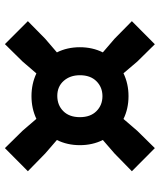

<svg xmlns="http://www.w3.org/2000/svg" viewBox="42 -742 621 744"><g transform="rotate(-90 352.0 -369.5)"><path d="M150.5 -79.5 61 -168.5 129.5 -235.5 182 -281Q162 -321 162 -370Q162 -419 182 -459L129.5 -504.5L61 -571.5L150.5 -660.5L217.5 -592.5L264 -538.5Q304 -557.5 352 -557.5Q399.5 -557.5 440 -538.5L486.5 -592.5L553.5 -660.5L642.5 -571.5L574.5 -504.5L521.5 -459Q541.5 -419 541.5 -370Q541.5 -321 521.5 -281L574.5 -235.5L642.5 -168.5L553 -79.5L486 -147.5L440.5 -201Q400 -181.5 352 -181.5Q303.5 -181.5 263.5 -201L217.5 -147.5ZM352 -282.5Q386.5 -282.5 409.8 -305.8Q433 -329 433 -370Q433 -408 411 -432.8Q389 -457.5 353 -457.5Q317 -457.5 293.8 -434.2Q270.5 -411 270.5 -370Q270.5 -329 293.8 -305.8Q317 -282.5 352 -282.5Z"/></g></svg>

Font: Encode Sans Expanded Expanded ExtraBold
Style: Regular
Weight: 800
Width: 7
Designer: Multiple Designers
Foundry: Impallari Type
Version: Version 3.000; ttfautohint (v1.8.3) -l 8 -r 50 -G 200 -x 14 